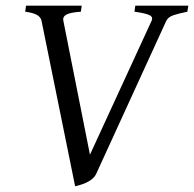

<svg xmlns="http://www.w3.org/2000/svg" viewBox="-20 -635 677 670"><path d="M633.8 -594.2Q603 -587.9 585 -581.8Q566.9 -575.7 560.1 -562L315.9 -28.8Q311 -18.1 301.3 -10.3Q291.5 -2.4 280.3 2.7Q269 7.8 258.5 10.7Q248 13.7 242.2 15.1L125 -562Q122.6 -574.7 109.6 -582.5Q96.7 -590.3 67.9 -594.2L70.8 -615.2H265.1L262.2 -594.2Q227.1 -591.8 212.4 -584.5Q197.8 -577.1 201.2 -562L293.9 -95.2L508.8 -562Q515.6 -576.2 500 -582.8Q484.4 -589.4 449.2 -594.2L452.1 -615.2H637.2Z"/></svg>

Font: Gentium Plus Afr
Style: Italic
Weight: 400
Italic angle: -8°
Designer: J. Victor Gaultney, Annie Olsen, Iska Routamaa, Becca Hirsbrunner
Foundry: SIL International
Version: Version 5.000